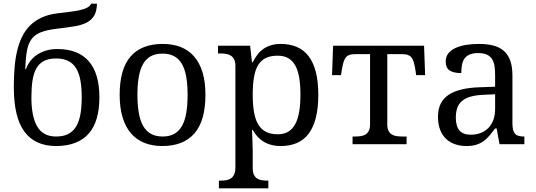

<svg xmlns="http://www.w3.org/2000/svg" viewBox="-20 -785 2917 1045"><path d="M55.2 -310.1Q55.2 -365.2 59.1 -414.8Q63 -464.4 73 -507.1Q83 -549.8 100.3 -585.2Q117.7 -620.6 144.3 -647Q170.9 -673.3 208.3 -690.2Q245.6 -707 295.9 -712.9Q329.1 -717.3 359.4 -720.7Q389.6 -724.1 413.6 -729.5Q437.5 -734.9 453.9 -743.2Q470.2 -751.5 476.1 -765.1H507.8Q506.8 -723.6 492.4 -699.5Q478 -675.3 450.9 -661.6Q423.8 -647.9 384 -641.6Q344.2 -635.3 292 -628.9Q236.3 -622.6 203.1 -609.6Q169.9 -596.7 151.6 -572Q133.3 -547.4 126.5 -507.8Q119.6 -468.3 117.2 -408.2H121.1Q128.9 -431.2 143.8 -451.2Q158.7 -471.2 180.4 -486.1Q202.1 -501 230 -509.5Q257.8 -518.1 292 -518.1Q405.8 -518.1 463.4 -451.4Q521 -384.8 521 -254.9Q521 -190.9 506.8 -141.6Q492.7 -92.3 463.4 -58.6Q434.1 -24.9 389.6 -7.6Q345.2 9.8 285.2 9.8Q170.9 9.8 113 -68.4Q55.2 -146.5 55.2 -310.1ZM424.8 -254.9Q424.8 -307.6 417.7 -347.2Q410.6 -386.7 394.3 -413.3Q377.9 -439.9 351.3 -453.4Q324.7 -466.8 285.2 -466.8Q245.6 -466.8 219.5 -453.4Q193.4 -439.9 178.2 -413.3Q163.1 -386.7 157 -347.2Q150.9 -307.6 150.9 -254.9Q150.9 -150.9 182.6 -96.4Q214.4 -42 285.2 -42Q324.7 -42 351.3 -55.7Q377.9 -69.3 394.3 -96.4Q410.6 -123.5 417.7 -163.3Q424.8 -203.1 424.8 -254.9Z M1098.1 -269Q1098.1 -127.9 1038.3 -59.1Q978.5 9.8 863.3 9.8Q809.1 9.8 766.1 -7.3Q723.1 -24.4 693.1 -59.1Q663.1 -93.8 647.2 -146.2Q631.3 -198.7 631.3 -269Q631.3 -409.2 690.7 -477.5Q750 -545.9 866.2 -545.9Q920.4 -545.9 963.4 -529.1Q1006.3 -512.2 1036.4 -477.8Q1066.4 -443.4 1082.3 -391.4Q1098.1 -339.4 1098.1 -269ZM728 -269Q728 -213.4 735.4 -170.9Q742.7 -128.4 759 -99.9Q775.4 -71.3 801.5 -56.6Q827.6 -42 865.2 -42Q902.8 -42 928.7 -56.6Q954.6 -71.3 970.7 -99.9Q986.8 -128.4 993.9 -170.9Q1001 -213.4 1001 -269Q1001 -324.7 993.7 -366.7Q986.3 -408.7 970.2 -436.8Q954.1 -464.8 928 -479Q901.9 -493.2 864.3 -493.2Q826.7 -493.2 800.8 -479Q774.9 -464.8 758.8 -436.8Q742.7 -408.7 735.4 -366.7Q728 -324.7 728 -269Z M1491.2 -481.9Q1452.1 -481.9 1426 -469Q1399.9 -456.1 1384.3 -429.7Q1368.7 -403.3 1362.1 -363.3Q1355.5 -323.2 1355.5 -269Q1355.5 -216.8 1362.1 -176.8Q1368.7 -136.7 1384.5 -109.4Q1400.4 -82 1426.5 -68.1Q1452.6 -54.2 1492.2 -54.2Q1525.4 -54.2 1548.6 -68.1Q1571.8 -82 1586.7 -109.4Q1601.6 -136.7 1608.4 -177Q1615.2 -217.3 1615.2 -270Q1615.2 -323.2 1608.4 -363Q1601.6 -402.8 1586.7 -429.2Q1571.8 -455.6 1548.1 -468.8Q1524.4 -481.9 1491.2 -481.9ZM1712.4 -269Q1712.4 -196.8 1699 -144Q1685.5 -91.3 1659.7 -57.1Q1633.8 -22.9 1595.7 -6.6Q1557.6 9.8 1508.3 9.8Q1479.5 9.8 1456.1 3.4Q1432.6 -2.9 1413.8 -14.6Q1395 -26.4 1380.6 -42.5Q1366.2 -58.6 1355.5 -78.1H1351.6Q1352.5 -52.2 1353.5 -29.8Q1354 -20.5 1354.2 -10.5Q1354.5 -0.5 1354.7 8.3Q1355 17.1 1355.2 24.2Q1355.5 31.2 1355.5 35.2V130.9Q1355.5 152.8 1362.1 166.3Q1368.7 179.7 1379.9 186.8Q1391.1 193.8 1406 196Q1420.9 198.2 1437.5 198.2H1440.4V240.2H1171.4V198.2H1179.2Q1196.3 198.2 1211.2 195.8Q1226.1 193.4 1237.1 185.8Q1248 178.2 1254.6 163.8Q1261.2 149.4 1261.2 126V-425.8Q1261.2 -447.8 1254.6 -461.2Q1248 -474.6 1236.8 -481.9Q1225.6 -489.3 1210.7 -491.7Q1195.8 -494.1 1179.2 -494.1H1166.5V-536.1H1341.3L1351.6 -445.8H1355.5Q1366.7 -468.8 1380.9 -487.3Q1395 -505.9 1413.6 -518.8Q1432.1 -531.7 1455.6 -538.8Q1479 -545.9 1508.3 -545.9Q1557.6 -545.9 1595.7 -529.5Q1633.8 -513.2 1659.7 -479.2Q1685.5 -445.3 1699 -393.1Q1712.4 -340.8 1712.4 -269Z M2288.1 -536.1 2293.9 -376H2245.1L2240.2 -409.2Q2236.3 -432.6 2231.4 -448.2Q2226.6 -463.9 2218.8 -473.1Q2210.9 -482.4 2199.2 -486.3Q2187.5 -490.2 2169.9 -490.2H2087.9V-108.9Q2087.9 -86.9 2094.5 -73.5Q2101.1 -60.1 2112.3 -53.2Q2123.5 -46.4 2138.4 -44.2Q2153.3 -42 2169.9 -42H2192.9V0H1898.9V-42H1912.1Q1928.7 -42 1943.6 -44.2Q1958.5 -46.4 1969.7 -53.2Q1981 -60.1 1987.5 -73.5Q1994.1 -86.9 1994.1 -108.9V-490.2H1911.1Q1894 -490.2 1882.3 -486.3Q1870.6 -482.4 1862.8 -473.1Q1855 -463.9 1850.1 -448.2Q1845.2 -432.6 1841.3 -409.2L1835.9 -376H1787.1L1793 -536.1Z M2460.9 -145Q2460.9 -98.1 2480.7 -75Q2500.5 -51.8 2542 -51.8Q2572.3 -51.8 2596.9 -61.5Q2621.6 -71.3 2638.9 -89.4Q2656.2 -107.4 2665.5 -133.3Q2674.8 -159.2 2674.8 -190.9V-272L2610.8 -269Q2568.4 -267.1 2539.8 -258.5Q2511.2 -250 2493.7 -234.6Q2476.1 -219.2 2468.5 -196.8Q2460.9 -174.3 2460.9 -145ZM2582 -496.1Q2553.2 -496.1 2535.4 -488Q2517.6 -480 2507.6 -465.3Q2497.6 -450.7 2494.1 -430.7Q2490.7 -410.6 2490.7 -387.2Q2449.2 -387.2 2427.5 -401.4Q2405.8 -415.5 2405.8 -450.2Q2405.8 -476.1 2419.9 -494.1Q2434.1 -512.2 2458.7 -523.7Q2483.4 -535.2 2516.1 -540.5Q2548.8 -545.9 2585.9 -545.9Q2631.8 -545.9 2666 -536.9Q2700.2 -527.8 2723.1 -507.3Q2746.1 -486.8 2757.6 -453.9Q2769 -420.9 2769 -373V-113.8Q2769 -92.8 2772.5 -79.1Q2775.9 -65.4 2783.2 -57.1Q2790.5 -48.8 2802.5 -45.4Q2814.5 -42 2831.1 -42H2834V0H2698.7L2683.1 -85.9H2674.8Q2659.2 -64.9 2644.5 -47.4Q2629.9 -29.8 2612.3 -17.1Q2594.7 -4.4 2572.5 2.7Q2550.3 9.8 2519 9.8Q2485.8 9.8 2457.3 0.2Q2428.7 -9.3 2408 -29.1Q2387.2 -48.8 2375.5 -78.9Q2363.8 -108.9 2363.8 -149.9Q2363.8 -229.5 2420.4 -268.1Q2477.1 -306.6 2591.8 -310.1L2674.8 -313V-373Q2674.8 -399.9 2671.9 -422.6Q2668.9 -445.3 2659.2 -461.7Q2649.4 -478 2631.1 -487.1Q2612.8 -496.1 2582 -496.1Z"/></svg>

Font: Droid Serif
Style: Regular
Weight: 400
Designer: Monotype Design team
Foundry: Monotype Imaging Inc.
Version: Version 1.03